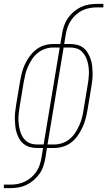

<svg xmlns="http://www.w3.org/2000/svg" viewBox="-40 -755 560 990"><path d="M-20 215V197H13Q32 197 51 193.5Q70 190 88 181.5Q106 173 121.5 159.5Q137 146 148 129.5Q159 113 165 94.5Q171 76 174 57L182 8H151Q132 8 115 3.5Q98 -1 84 -11.5Q70 -22 61 -37Q52 -52 46.5 -68.5Q41 -85 39 -103Q37 -121 36.5 -139Q36 -157 38 -176Q40 -195 43 -213L63 -333Q67 -356 72.5 -378.5Q78 -401 88 -422.5Q98 -444 112.5 -464Q127 -484 146 -499Q165 -514 188 -521Q211 -528 233 -528H271L280 -580Q283 -601 290 -621.5Q297 -642 309.5 -660.5Q322 -679 339.5 -694Q357 -709 377 -718.5Q397 -728 418 -731.5Q439 -735 460 -735H493V-717H460Q441 -717 422 -713.5Q403 -710 385 -701.5Q367 -693 352 -679.5Q337 -666 326 -649.5Q315 -633 308.5 -614.5Q302 -596 299 -577L291 -528H322Q341 -528 358.5 -523.5Q376 -519 389.5 -508.5Q403 -498 412 -483Q421 -468 427 -451.5Q433 -435 435 -417Q437 -399 437.5 -381Q438 -363 436 -344Q434 -325 431 -307L411 -187Q407 -164 401 -141.5Q395 -119 385 -97.5Q375 -76 361 -56Q347 -36 328 -21Q309 -6 285.5 1Q262 8 240 8H202L194 60Q190 81 183.5 101.5Q177 122 164 140.5Q151 159 133.5 174Q116 189 96 198.5Q76 208 55 211.5Q34 215 13 215ZM205 -10H240Q260 -10 281 -17Q302 -24 319 -38Q336 -52 348 -70.5Q360 -89 369 -109Q378 -129 383 -149Q388 -169 391 -190L411 -310Q414 -326 416 -342.5Q418 -359 418.5 -375.5Q419 -392 417 -407.5Q415 -423 411 -438Q407 -453 399 -467Q391 -481 380 -491Q369 -501 353.5 -505.5Q338 -510 322 -510H288ZM185 -10 268 -510H233Q213 -510 192.5 -503Q172 -496 154.5 -482Q137 -468 125 -449.5Q113 -431 104 -411Q95 -391 90.5 -371Q86 -351 82 -330L62 -210Q60 -194 57.5 -177.5Q55 -161 55 -144.5Q55 -128 57 -112.5Q59 -97 63 -82Q67 -67 74.5 -53Q82 -39 93.5 -29Q105 -19 120 -14.5Q135 -10 151 -10Z"/></svg>

Font: Iosevka Thin
Style: Italic
Weight: 100
Italic angle: -9°
Monospace: yes
Designer: Belleve Invis
Foundry: Belleve Invis
Version: Version 32.5.0; ttfautohint (v1.8.4)